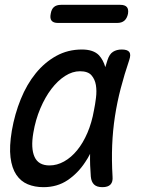

<svg xmlns="http://www.w3.org/2000/svg" viewBox="-20 -765 640 795"><path d="M160 10Q124 10 95 -2Q66 -14 47.5 -41.5Q29 -69 23.5 -113.5Q18 -158 29 -224Q41 -293 66 -354.5Q91 -416 128 -461.5Q165 -507 213 -533.5Q261 -560 319 -560Q367 -560 390 -536Q408 -516 416 -487Q420 -501 425 -516Q433 -541 448 -550.5Q463 -560 484 -560Q508 -560 515.5 -549.5Q523 -539 515 -516Q495 -457 480 -399.5Q465 -342 456 -283.5Q447 -225 444.5 -163.5Q442 -102 446 -34Q448 -12 437.5 -1Q427 10 404 10Q381 10 369.5 -1Q358 -12 356 -34Q352 -82 353 -128Q344 -110 333 -94Q303 -48 260 -19Q217 10 160 10ZM185 -80Q216 -80 245.5 -96.5Q275 -113 299.5 -143Q324 -173 342 -215Q360 -257 369 -308Q374 -332 377.5 -360.5Q381 -389 377 -413Q373 -437 358.5 -453.5Q344 -470 311 -470Q280 -470 249.5 -450.5Q219 -431 193 -397Q167 -363 147 -316Q127 -269 118 -215Q107 -151 123 -115.5Q139 -80 185 -80ZM220 -670Q201 -670 193.5 -679.5Q186 -689 190 -708Q193 -727 203.5 -736Q214 -745 233 -745H478Q497 -745 505 -736Q513 -727 510 -708Q506 -689 495 -679.5Q484 -670 465 -670Z"/></svg>

Font: Maple Mono Normal NL
Style: Italic
Weight: 400
Italic angle: -10°
Monospace: yes
Designer: subframe7536
Version: Version 7.000